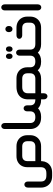

<svg xmlns="http://www.w3.org/2000/svg" viewBox="1078 -1749 846 3042"><g transform="rotate(-90 1501.0 -228.0)"><path d="M469 0 468 18Q466 57 445.5 93Q425 129 385 152Q345 175 283 175H235Q170 175 129.5 149.5Q89 124 69.5 84.5Q50 45 50 2V-210Q50 -234 64 -249.5Q78 -265 98 -265Q119 -265 132.5 -249.5Q146 -234 146 -210V2Q146 14 149.5 28.5Q153 43 163 55.5Q173 68 192 76Q211 84 243 84H276Q307 84 326.5 76Q346 68 355.5 55.5Q365 43 369 28.5Q373 14 373 2V-218Q373 -267 393.5 -305.5Q414 -344 453.5 -367Q493 -390 549 -390H703Q759 -390 798.5 -367Q838 -344 859 -305.5Q880 -267 880 -218V-172Q880 -124 859 -85Q838 -46 798.5 -23Q759 0 703 0ZM469 -91H702Q729 -91 747.5 -101Q766 -111 775.5 -129.5Q785 -148 785 -173V-217Q785 -243 775.5 -261Q766 -279 747.5 -289Q729 -299 702 -299H551Q525 -299 506.5 -289Q488 -279 478.5 -261Q469 -243 469 -217Z M1171 0H1159Q1099 0 1059 -23Q1019 -46 998.5 -84.5Q978 -123 978 -170V-577Q978 -600 992 -615.5Q1006 -631 1026 -631Q1046 -631 1059.5 -615.5Q1073 -600 1073 -577V-172Q1073 -135 1094.5 -113Q1116 -91 1167 -91H1171Z M1448 0H1436Q1391 0 1359 -13.5Q1327 -27 1305 -48Q1284 -27 1251.5 -13.5Q1219 0 1176 0H1159V-91H1164Q1215 -91 1236.5 -113Q1258 -135 1258 -172V-223Q1258 -246 1272 -261.5Q1286 -277 1305 -277Q1326 -277 1339.5 -261.5Q1353 -246 1353 -223V-172Q1353 -134 1375 -112.5Q1397 -91 1444 -91H1448V-210Q1448 -267 1472.5 -307.5Q1497 -348 1542 -369Q1587 -390 1647 -390H1778Q1835 -390 1874.5 -367Q1914 -344 1935 -305.5Q1956 -267 1956 -218V-172Q1956 -135 1977 -113Q1998 -91 2049 -91H2054V0H2042Q1997 0 1963.5 -13.5Q1930 -27 1908 -53Q1887 -28 1853.5 -14Q1820 0 1778 0H1544V47Q1544 70 1530 85.5Q1516 101 1497 101Q1477 101 1462.5 85.5Q1448 70 1448 47ZM1544 -91H1777Q1804 -91 1823 -101Q1842 -111 1851.5 -129.5Q1861 -148 1861 -173V-217Q1861 -243 1851.5 -261Q1842 -279 1823 -289Q1804 -299 1777 -299H1642Q1611 -299 1589 -289Q1567 -279 1555.5 -259Q1544 -239 1544 -209Z M2131 -452Q2112 -452 2100 -465.5Q2088 -479 2088 -501V-507Q2088 -530 2100 -543.5Q2112 -557 2131 -557Q2149 -557 2161 -543.5Q2173 -530 2173 -507V-501Q2173 -479 2161 -465.5Q2149 -452 2131 -452ZM2244 -452Q2226 -452 2214 -465.5Q2202 -479 2202 -501V-507Q2202 -530 2214 -543.5Q2226 -557 2244 -557Q2263 -557 2275 -543.5Q2287 -530 2287 -507V-501Q2287 -479 2275 -465.5Q2263 -452 2244 -452ZM2334 -91V0H2321Q2276 0 2243 -14Q2210 -28 2188 -52Q2167 -28 2133 -14Q2099 0 2055 0H2042V-91H2047Q2098 -91 2119 -113Q2140 -135 2140 -172V-341Q2140 -365 2154 -380.5Q2168 -396 2188 -396Q2209 -396 2222.5 -380.5Q2236 -365 2236 -341V-172Q2236 -135 2257 -113Q2278 -91 2329 -91Z M2562 -453Q2539 -453 2526 -469.5Q2513 -486 2513 -507V-512Q2513 -534 2526 -550Q2539 -566 2562 -566Q2583 -566 2597 -550Q2611 -534 2610 -512V-507Q2611 -486 2597 -469.5Q2583 -453 2562 -453ZM2322 0V-91H2580Q2607 -91 2625.5 -101Q2644 -111 2653.5 -129.5Q2663 -148 2663 -173V-217Q2663 -243 2653.5 -261Q2644 -279 2625.5 -289Q2607 -299 2580 -299H2463Q2439 -299 2423 -312Q2407 -325 2407 -345Q2407 -365 2423 -377.5Q2439 -390 2463 -390H2582Q2638 -390 2677.5 -367Q2717 -344 2738 -305.5Q2759 -267 2759 -218V-172Q2759 -124 2738 -85Q2717 -46 2677.5 -23Q2638 0 2582 0Z M2857 -577Q2857 -600 2871 -615.5Q2885 -631 2905 -631Q2926 -631 2939.5 -615.5Q2953 -600 2953 -577V-52Q2953 -28 2939.5 -12.5Q2926 3 2905 3Q2885 3 2871 -12.5Q2857 -28 2857 -52Z"/></g></svg>

Font: Beiruti SemiBold
Style: Regular
Weight: 600
Designer: Arlette Boutros
Foundry: Boutros
Version: Version 1.41